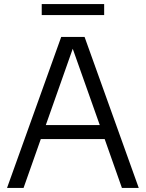

<svg xmlns="http://www.w3.org/2000/svg" viewBox="-20 -921 714 941"><path d="M14.5 0 280 -740H394.5L660 0H577.5L493 -239.5H180L95.5 0ZM204.5 -308H469L336.5 -682ZM184.5 -847V-901H490.5V-847Z"/></svg>

Font: Encode Sans
Style: Regular
Weight: 400
Designer: Multiple Designers
Foundry: Impallari Type
Version: Version 3.002; ttfautohint (v1.8.3) -l 8 -r 50 -G 200 -x 14 